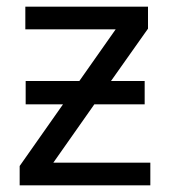

<svg xmlns="http://www.w3.org/2000/svg" viewBox="-20 -556 510 576"><path d="M424 -536V-470L313 -313H414V-243H263L140 -68H431V0H39V-58L169 -243H57V-313H218L327 -468H56V-536Z"/></svg>

Font: RS Noto Sans
Style: Regular
Weight: 400
Designer: Monotype Design Team
Foundry: Monotype Imaging Inc.
Version: Version 3.10